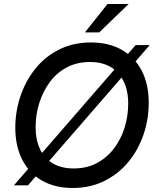

<svg xmlns="http://www.w3.org/2000/svg" viewBox="-20 -921 788 954"><path d="M341 13Q253 13 189 -23.5Q125 -60 90.5 -127.5Q56 -195 56 -286Q56 -367 81.5 -443Q107 -519 155.5 -579.5Q204 -640 274 -675Q344 -710 432 -710Q521 -710 585 -673.5Q649 -637 684 -570Q719 -503 719 -411Q719 -328 693 -252Q667 -176 618 -116.5Q569 -57 499 -22Q429 13 341 13ZM346 -84Q411 -84 461 -110.5Q511 -137 546 -183Q581 -229 599 -286.5Q617 -344 617 -407Q617 -502 567 -557.5Q517 -613 428 -613Q362 -613 311.5 -586Q261 -559 227 -512.5Q193 -466 175 -408.5Q157 -351 157 -290Q157 -226 179 -179.5Q201 -133 243.5 -108.5Q286 -84 346 -84ZM49 0 654 -697H724L119 0ZM402 -760 514 -901H619L473 -760Z"/></svg>

Font: Hanken Grotesk Medium
Style: Italic
Weight: 500
Italic angle: -8°
Designer: Alfredo Marco Pradil
Foundry: Hanken Design Co.
Version: Version 3.013